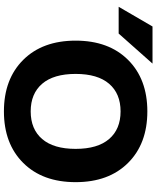

<svg xmlns="http://www.w3.org/2000/svg" viewBox="73 -880 817 1004"><g transform="rotate(90 482.0 -378.5)"><path d="M293.5 -639Q394 -740 563 -740Q732 -740 832.5 -639Q933 -538 933 -365Q933 -192 832.5 -91Q732 10 563 10Q394 10 293.5 -91Q193 -192 193 -365Q193 -538 293.5 -639ZM119 -767H313L156 -590H16ZM418.5 -190Q470 -130 563 -130Q656 -130 707.5 -190Q759 -250 759 -365Q759 -480 707.5 -540Q656 -600 563 -600Q470 -600 418.5 -540Q367 -480 367 -365Q367 -250 418.5 -190Z"/></g></svg>

Font: Mplus 1p ExtraBold
Style: Regular
Weight: 800
Version: Version 1.061